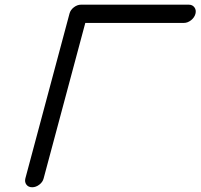

<svg xmlns="http://www.w3.org/2000/svg" viewBox="-20 -789 845 809"><path d="M754.6 -692.4H339.4L163.8 -37.1Q159.9 -21.7 145.6 -10.9Q131.3 0 115.5 0Q99.6 0 91.3 -11Q83 -22 86.9 -37.4L272.9 -731.9Q276.9 -747.3 291.3 -758.3Q305.7 -769.3 321.5 -769.3H775.4Q791 -769.3 799.3 -757.9Q807.6 -746.6 803.5 -730.7Q799.3 -715.1 784.9 -703.7Q770.5 -692.4 754.6 -692.4Z"/></svg>

Font: Tecnico
Style: GruesoInclinado
Weight: 700
Italic angle: -15°
Version: Version 1.3